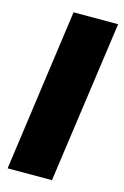

<svg xmlns="http://www.w3.org/2000/svg" viewBox="-112 -772 532 824"><g transform="rotate(15 153.5 -360.0)"><path d="M9 0 109 -720H307L206 0Z"/></g></svg>

Font: Chivo Medium Black
Style: Italic
Weight: 900
Italic angle: -8.05°
Version: Version 2.002